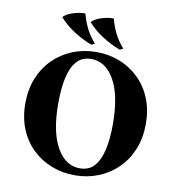

<svg xmlns="http://www.w3.org/2000/svg" viewBox="-95 -965 985 1066"><g transform="rotate(10 397.5 -432.5)"><path d="M398 -680Q469 -680 530 -656Q591 -632 638 -586.5Q685 -541 711 -477Q737 -413 737 -334Q737 -255 711 -191Q685 -127 638.5 -81Q592 -35 530 -10Q468 15 397 15Q327 15 265.5 -9Q204 -33 157 -78.5Q110 -124 84 -188Q58 -252 58 -331Q58 -410 84 -474Q110 -538 156.5 -584Q203 -630 265 -655Q327 -680 398 -680ZM418 -28Q470 -28 500 -62.5Q530 -97 543.5 -158Q557 -219 557 -300Q557 -463 507.5 -550Q458 -637 377 -637Q326 -637 295.5 -603Q265 -569 251.5 -507.5Q238 -446 238 -365Q238 -202 287.5 -115Q337 -28 418 -28ZM460 -880Q470 -841 488.5 -802Q507 -763 541 -724L522 -715Q468 -736 420 -767Q372 -798 337 -838Q351 -853 373.5 -862.5Q396 -872 420 -876.5Q444 -881 460 -880ZM300 -880Q310 -841 328.5 -802Q347 -763 381 -724L362 -715Q308 -736 260 -767Q212 -798 177 -838Q191 -853 213.5 -862.5Q236 -872 260 -876.5Q284 -881 300 -880Z"/></g></svg>

Font: Bona Nova SC
Style: Bold
Weight: 700
Designer: Mateusz Machalski
Foundry: Capitalics
Version: Version 4.001; ttfautohint (v1.8.4.7-5d5b)